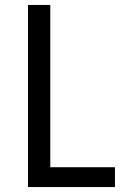

<svg xmlns="http://www.w3.org/2000/svg" viewBox="-20 -755 540 775"><path d="M93 0V-735H183V-80H444V0Z"/></svg>

Font: Iosevka Fixed Medium
Style: Regular
Weight: 500
Monospace: yes
Designer: Belleve Invis
Foundry: Belleve Invis
Version: Version 32.3.0